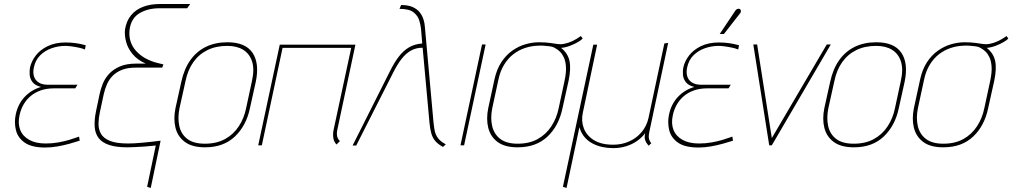

<svg xmlns="http://www.w3.org/2000/svg" viewBox="-20 -722 5030 954"><path d="M402 -476 406 -497Q382 -504 357 -507.5Q332 -511 306 -511Q255 -511 217.5 -493Q180 -475 158 -446.5Q136 -418 129 -386Q126 -370 127.5 -350Q129 -330 142 -313.5Q155 -297 184 -290Q136 -276 102.5 -240.5Q69 -205 58 -152Q50 -114 59 -76Q68 -38 102.5 -13.5Q137 11 205 11Q235 11 266 5.5Q297 0 326 -8Q355 -16 376 -23L373 -43Q374 -44 360.5 -39Q347 -34 324 -27Q301 -20 270.5 -14.5Q240 -9 207 -9Q158 -9 125.5 -27Q93 -45 80.5 -76.5Q68 -108 77 -149Q83 -178 97 -202.5Q111 -227 132.5 -245Q154 -263 183 -273Q212 -283 248 -283H354L365 -301H217Q190 -301 172.5 -312Q155 -323 149 -342Q143 -361 148 -386Q156 -424 180 -447.5Q204 -471 237 -482.5Q270 -494 305 -494Q317 -494 335.5 -491.5Q354 -489 372.5 -485Q391 -481 402 -476Z M910 -681 925 -702H773Q727 -702 690.5 -688Q654 -674 631 -646Q608 -618 601 -575Q598 -547 606.5 -514.5Q615 -482 639 -453Q663 -424 704 -406H658Q608 -406 575 -391.5Q542 -377 521.5 -354.5Q501 -332 490.5 -305.5Q480 -279 475 -255L457 -169Q448 -125 450.5 -91.5Q453 -58 470.5 -35.5Q488 -13 523 -1.5Q558 10 613 10Q624 10 647.5 9Q671 8 700 6Q729 4 754 1L711 206L729 212L778 -23Q756 -20 733 -17.5Q710 -15 688.5 -13Q667 -11 649 -10Q631 -9 617 -9Q557 -9 525 -22.5Q493 -36 481 -58.5Q469 -81 469.5 -108.5Q470 -136 476 -163L495 -252Q501 -280 512 -304.5Q523 -329 541.5 -347Q560 -365 587.5 -375.5Q615 -386 654 -386H786L792 -402L759 -410Q728 -418 701.5 -433Q675 -448 656 -469Q637 -490 628.5 -517Q620 -544 624 -576Q632 -632 673.5 -656.5Q715 -681 773 -681Z M1222 -185 1251 -316Q1270 -408 1234.5 -460Q1199 -512 1110 -512Q1050 -512 1003.5 -489.5Q957 -467 926 -423.5Q895 -380 881 -316L852 -185Q841 -131 852 -87Q863 -43 899 -16.5Q935 10 999 10Q1091 10 1147.5 -44Q1204 -98 1222 -185ZM1232 -320 1203 -185Q1193 -135 1166.5 -94.5Q1140 -54 1098 -31Q1056 -8 998 -8Q942 -8 911 -31.5Q880 -55 871 -95.5Q862 -136 872 -185L902 -320Q913 -374 940.5 -413Q968 -452 1010.5 -473Q1053 -494 1109 -494Q1157 -494 1188.5 -474.5Q1220 -455 1232.5 -416.5Q1245 -378 1232 -320Z M1656 -77 1746 -500H1370L1263 0H1281L1384 -484H1725L1638 -79Q1635 -66 1635 -55Q1635 -44 1636.5 -35Q1638 -26 1642 -18Q1646 -10 1652 -4L1669 -21Q1659 -30 1655.5 -44Q1652 -58 1656 -77Z M2134 -114 2091 -590Q2090 -606 2084.5 -624.5Q2079 -643 2066.5 -659.5Q2054 -676 2031.5 -686.5Q2009 -697 1973 -697L1965 -678Q2013 -678 2034.5 -661Q2056 -644 2063 -621Q2070 -598 2072 -578L2078 -506Q2039 -503 2011 -486Q1983 -469 1961 -440Q1939 -411 1919 -371L1732 1H1750L1933 -360Q1954 -402 1975.5 -429.5Q1997 -457 2022.5 -471Q2048 -485 2080 -485L2114 -112Q2117 -80 2123.5 -58Q2130 -36 2143.5 -20.5Q2157 -5 2181 8L2195 -5Q2167 -20 2155 -37.5Q2143 -55 2139.5 -74.5Q2136 -94 2134 -114Z M2268 0H2286L2393 -501H2375Z M2875 -531 2866 -543Q2844 -527 2823.5 -517.5Q2803 -508 2782 -504Q2768 -501 2752 -503Q2736 -505 2714 -508.5Q2692 -512 2658 -512Q2625 -512 2590.5 -502Q2556 -492 2525 -470Q2494 -448 2471 -413Q2448 -378 2437 -328L2406 -185Q2395 -131 2406 -87Q2417 -43 2452.5 -16.5Q2488 10 2552 10Q2644 10 2700.5 -43.5Q2757 -97 2775 -185L2805 -320Q2818 -382 2809.5 -420Q2801 -458 2768 -484Q2790 -486 2812.5 -494.5Q2835 -503 2852.5 -513.5Q2870 -524 2875 -531ZM2785 -320 2756 -185Q2746 -135 2719.5 -94.5Q2693 -54 2651.5 -31Q2610 -8 2552 -8Q2497 -8 2466 -31.5Q2435 -55 2425.5 -95.5Q2416 -136 2426 -185L2456 -324Q2465 -368 2484.5 -400Q2504 -432 2530.5 -452.5Q2557 -473 2588.5 -483.5Q2620 -494 2653 -495Q2667 -496 2680.5 -495Q2694 -494 2706.5 -492.5Q2719 -491 2729 -488Q2732 -486 2741.5 -481Q2751 -476 2762 -465.5Q2773 -455 2781.5 -437Q2790 -419 2792 -390.5Q2794 -362 2785 -320Z M3207 -70 3300 -509 3281 -506 3202 -135Q3193 -95 3167.5 -65Q3142 -35 3105.5 -19Q3069 -3 3027 -3Q2967 -3 2930.5 -26Q2894 -49 2880.5 -85.5Q2867 -122 2876 -162L2947 -500H2928L2777 206L2795 212L2859 -90Q2867 -62 2883.5 -42Q2900 -22 2923.5 -9.5Q2947 3 2973.5 8.5Q3000 14 3027 14Q3061 14 3091.5 4.5Q3122 -5 3146 -22Q3170 -39 3186 -61Q3181 -41 3185 -28Q3189 -15 3195 -8Q3201 -1 3203 2L3216 -10Q3209 -19 3206 -27.5Q3203 -36 3203.5 -46Q3204 -56 3207 -70Z M3648 -476 3652 -497Q3628 -504 3603 -507.5Q3578 -511 3552 -511Q3501 -511 3463.5 -493Q3426 -475 3404 -446.5Q3382 -418 3375 -386Q3372 -370 3373.5 -350Q3375 -330 3388 -313.5Q3401 -297 3430 -290Q3382 -276 3348.5 -240.5Q3315 -205 3304 -152Q3296 -114 3305 -76Q3314 -38 3348.5 -13.5Q3383 11 3451 11Q3481 11 3512 5.5Q3543 0 3572 -8Q3601 -16 3622 -23L3619 -43Q3620 -44 3606.5 -39Q3593 -34 3570 -27Q3547 -20 3516.5 -14.5Q3486 -9 3453 -9Q3404 -9 3371.5 -27Q3339 -45 3326.5 -76.5Q3314 -108 3323 -149Q3329 -178 3343 -202.5Q3357 -227 3378.5 -245Q3400 -263 3429 -273Q3458 -283 3494 -283H3600L3611 -301H3463Q3436 -301 3418.5 -312Q3401 -323 3395 -342Q3389 -361 3394 -386Q3402 -424 3426 -447.5Q3450 -471 3483 -482.5Q3516 -494 3551 -494Q3563 -494 3581.5 -491.5Q3600 -489 3618.5 -485Q3637 -481 3648 -476ZM3655 -653Q3659 -657 3660.5 -661.5Q3662 -666 3661 -670.5Q3660 -675 3656 -677Q3653 -679 3648.5 -678.5Q3644 -678 3640 -675.5Q3636 -673 3633 -668L3556 -553H3577Z M3723 -501 3802 0H3815L4108 -501H4088L3815 -36L3742 -501Z M4446 -185 4475 -316Q4494 -408 4458.5 -460Q4423 -512 4334 -512Q4274 -512 4227.5 -489.5Q4181 -467 4150 -423.5Q4119 -380 4105 -316L4076 -185Q4065 -131 4076 -87Q4087 -43 4123 -16.5Q4159 10 4223 10Q4315 10 4371.5 -44Q4428 -98 4446 -185ZM4456 -320 4427 -185Q4417 -135 4390.5 -94.5Q4364 -54 4322 -31Q4280 -8 4222 -8Q4166 -8 4135 -31.5Q4104 -55 4095 -95.5Q4086 -136 4096 -185L4126 -320Q4137 -374 4164.5 -413Q4192 -452 4234.5 -473Q4277 -494 4333 -494Q4381 -494 4412.5 -474.5Q4444 -455 4456.5 -416.5Q4469 -378 4456 -320Z M4990 -531 4981 -543Q4959 -527 4938.5 -517.5Q4918 -508 4897 -504Q4883 -501 4867 -503Q4851 -505 4829 -508.5Q4807 -512 4773 -512Q4740 -512 4705.5 -502Q4671 -492 4640 -470Q4609 -448 4586 -413Q4563 -378 4552 -328L4521 -185Q4510 -131 4521 -87Q4532 -43 4567.5 -16.5Q4603 10 4667 10Q4759 10 4815.5 -43.5Q4872 -97 4890 -185L4920 -320Q4933 -382 4924.5 -420Q4916 -458 4883 -484Q4905 -486 4927.5 -494.5Q4950 -503 4967.5 -513.5Q4985 -524 4990 -531ZM4900 -320 4871 -185Q4861 -135 4834.5 -94.5Q4808 -54 4766.5 -31Q4725 -8 4667 -8Q4612 -8 4581 -31.5Q4550 -55 4540.5 -95.5Q4531 -136 4541 -185L4571 -324Q4580 -368 4599.5 -400Q4619 -432 4645.5 -452.5Q4672 -473 4703.5 -483.5Q4735 -494 4768 -495Q4782 -496 4795.5 -495Q4809 -494 4821.5 -492.5Q4834 -491 4844 -488Q4847 -486 4856.5 -481Q4866 -476 4877 -465.5Q4888 -455 4896.5 -437Q4905 -419 4907 -390.5Q4909 -362 4900 -320Z"/></svg>

Font: Advent Pro Thin
Style: Italic
Weight: 250
Italic angle: -12°
Version: Version 3.000